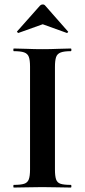

<svg xmlns="http://www.w3.org/2000/svg" viewBox="-20 -843 382 863"><path d="M227 -81Q227 -52 232 -37Q237 -22 252 -17Q267 -12 298 -12Q301 -12 301 -6Q301 0 298 0Q272 0 240 -1Q208 -2 170 -2Q134 -2 101 -1Q68 0 42 0Q40 0 40 -6Q40 -12 42 -12Q73 -12 88.5 -17Q104 -22 109.5 -37Q115 -52 115 -81V-544Q115 -573 109.5 -587.5Q104 -602 88.5 -607.5Q73 -613 42 -613Q40 -613 40 -619Q40 -625 42 -625Q68 -625 101 -623.5Q134 -622 170 -622Q208 -622 240.5 -623.5Q273 -625 298 -625Q301 -625 301 -619Q301 -613 298 -613Q268 -613 252.5 -607Q237 -601 232 -586Q227 -571 227 -542ZM57 -702 160 -818Q165 -823 172 -823Q179 -823 183 -818L285 -702Q288 -701 285 -697.5Q282 -694 280 -695L172 -734L63 -695Q62 -694 58.5 -697.5Q55 -701 57 -702Z"/></svg>

Font: Cormorant Light
Style: Bold
Weight: 700
Version: Version 4.000